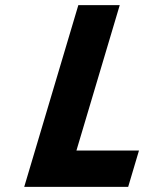

<svg xmlns="http://www.w3.org/2000/svg" viewBox="-20 -723 587 741"><path d="M442.1 -703.1H282.3L73.5 -1.9H474.7L516.4 -142.1H275Z"/></svg>

Font: Hussar
Style: BdOblThree
Weight: 700
Foundry: Cannot Into Space Fonts
Version: Version 2.00